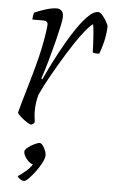

<svg xmlns="http://www.w3.org/2000/svg" viewBox="-53 -537 482 813"><g transform="rotate(5 188.0 -130.0)"><path d="M90 0Q85 0 71.5 -8.5Q58 -17 45.5 -28Q33 -39 30 -46Q33 -59 42 -90.5Q51 -122 64 -166Q77 -210 90 -259Q99 -292 106.5 -328Q114 -364 118 -392Q122 -420 122 -428Q122 -444 103 -444H56Q56 -450 57.5 -459.5Q59 -469 61 -474Q90 -486 113.5 -493Q137 -500 156 -500Q168 -500 176 -492Q184 -484 184 -466Q184 -455 178 -427Q172 -399 162.5 -361Q153 -323 141 -280.5Q129 -238 116 -199L120 -195Q136 -230 156.5 -270.5Q177 -311 200 -351.5Q223 -392 246.5 -425.5Q270 -459 291.5 -479.5Q313 -500 331 -500Q340 -500 350 -488Q360 -476 368 -462Q376 -448 376 -441Q374 -405 367 -376.5Q360 -348 351 -325Q344 -324 337 -324.5Q330 -325 323 -327Q323 -337 322 -359.5Q321 -382 319 -407Q317 -432 314 -447Q298 -436 271 -400.5Q244 -365 214 -316.5Q184 -268 156 -218.5Q128 -169 110 -130Q105 -113 102.5 -94.5Q100 -76 100 -58Q100 -46 101.5 -34.5Q103 -23 104 -12Q103 -9 100 -6Q97 -3 90 0ZM81 240Q72 240 64 234.5Q56 229 52 222Q64 215 83 199Q102 183 112 167Q100 165 85.5 148Q71 131 71 116Q71 108 83.5 98Q96 88 111 81Q126 74 133 74Q139 74 146 83Q153 92 157.5 103.5Q162 115 162 123Q162 136 152 155.5Q142 175 127.5 194.5Q113 214 100 227Q87 240 81 240Z"/></g></svg>

Font: Texturina 72pt 72pt Thin
Style: Italic
Weight: 100
Italic angle: -11°
Designer: Guillermo Torres Carreño
Foundry: Omnibus-Type
Version: Version 1.002; ttfautohint (v1.8.3)